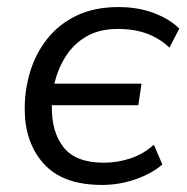

<svg xmlns="http://www.w3.org/2000/svg" viewBox="-20 -515 531 544"><path d="M269 9Q158 9 104 -51Q50 -111 50 -207Q50 -261 65.5 -312Q81 -363 113.5 -404.5Q146 -446 196.5 -470.5Q247 -495 316 -495Q371 -495 416 -478Q461 -461 488 -434L460 -380Q433 -406 397 -419.5Q361 -433 314 -433Q261 -433 224.5 -411.5Q188 -390 166 -355Q144 -320 134 -278H381L372 -217H127Q125 -143 159.5 -98.5Q194 -54 274 -54Q312 -54 349 -66Q386 -78 416 -105L440 -49Q410 -23 364 -7Q318 9 269 9Z"/></svg>

Font: Nunito Sans
Style: Italic
Weight: 400
Italic angle: -9°
Designer: Vernon Adams
Foundry: Vernon Adams
Version: Version 3.006; ttfautohint (v1.8.3)